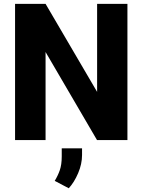

<svg xmlns="http://www.w3.org/2000/svg" viewBox="-20 -731 744 1002"><path d="M645 -710.9V0H486.3L217.8 -459.5V0H58.6V-710.9H217.8L486.8 -251.5V-710.9ZM408.2 43V77.6Q408.2 125 387.7 172.9Q367.2 220.7 338.9 251.5L265.6 212.9Q281.7 186.5 292 157.5Q302.2 128.4 302.2 85.4V43Z"/></svg>

Font: Vazirmatn UI FD ExtraBold
Style: Regular
Weight: 800
Designer: Saber Rastikerdar
Foundry: Saber Rastikerdar
Version: Version 33.003